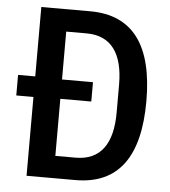

<svg xmlns="http://www.w3.org/2000/svg" viewBox="-51 -744 702 791"><g transform="rotate(5 300.0 -349.0)"><path d="M88 0H290C469 0 553 -121 553 -349C553 -577 469 -698 290 -698H88V-411H17V-326H88ZM199 -92V-328H327V-408H199V-606H283C386 -606 435 -535 435 -407V-291C435 -163 386 -92 283 -92Z"/></g></svg>

Font: IBM Mono Medium
Style: Regular
Weight: 500
Monospace: yes
Designer: Mike Abbink, Paul van der Laan, Pieter van Rosmalen
Foundry: Bold Monday
Version: Version 2.3